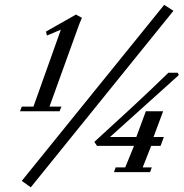

<svg xmlns="http://www.w3.org/2000/svg" viewBox="-20 -718 767 801"><path d="M108.4 63.5 70.8 36.6 665 -697.8 703.6 -672.9ZM63.5 -253.9 70.8 -273.4H119.6L233.9 -594.2L175.8 -569.8L171.9 -586.4L296.9 -657.2L321.8 -643.6Q311 -619.6 302.7 -595.2L186.5 -273.4H236.3L228.5 -253.9ZM455.6 0 462.4 -19.5H502.4L539.1 -109.4H384.8L373.5 -126L528.8 -268.6Q607.4 -341.3 682.6 -414.6H721.2L726.1 -404.8L439 -146.5H548.8L588.4 -253.9H660.6L620.6 -146.5H663.6L649.9 -109.4H610.8L575.2 -19.5H613.3L606 0Z"/></svg>

Font: Elstob 18pt
Style: Italic
Weight: 400
Italic angle: -20°
Designer: Peter S. Baker
Version: Version 1.015